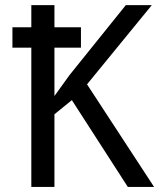

<svg xmlns="http://www.w3.org/2000/svg" viewBox="-20 -734 640 754"><path d="M585 0H481.9L262.2 -340.8L193.8 -285.2V0H103V-546.9H28.8V-627H103V-713.9H193.8V-627H297.9V-546.9H193.8V-356.9L252.9 -439L474.1 -713.9H576.2L321.8 -402.8Z"/></svg>

Font: WenQuanYi Micro Hei Mono
Style: Regular
Weight: 400
Foundry: Ascender Corporation
Version: Version 0.2.0-beta